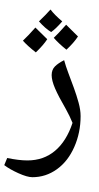

<svg xmlns="http://www.w3.org/2000/svg" viewBox="-54 -621 460 894"><path d="M96.7 204.1Q72.8 204.1 31.2 185.3Q-10.3 166.5 -34.2 147.9L-20.5 114.7Q34.2 126 73.7 126Q148.9 126 202.1 81.3Q255.4 36.6 283.7 -48.8Q270.5 -81.1 253.4 -111.8Q218.3 -172.4 202.4 -209.2Q186.5 -246.1 186.5 -271Q186.5 -296.4 201.9 -311.8Q217.3 -327.1 244.6 -340.8Q252 -313.5 264.6 -280Q277.3 -246.6 290 -211.7Q302.7 -176.8 312 -142.8Q321.3 -108.9 321.3 -80.6Q321.3 -2.9 291.7 63.7Q262.2 130.4 210.7 167.2Q159.2 204.1 96.7 204.1ZM181.6 -389.6ZM99.6 252.9ZM235.8 -521.5Q207 -487.8 184.1 -471.7Q156.2 -488.8 127.4 -521.5Q157.7 -550.3 181.2 -576.7Q199.7 -551.8 235.8 -521.5ZM166 -438.5Q148.4 -411.1 112.8 -377Q73.7 -407.7 52.7 -431.6Q76.7 -454.1 110.8 -492.7Q121.6 -481.4 166 -438.5ZM309.1 -451.2Q290 -421.9 255.4 -389.6Q220.7 -417 196.3 -444.8Q214.4 -461.4 253.9 -505.9ZM181.6 -389.6ZM181.2 -601.1Z"/></svg>

Font: Noto Naskh Arabic
Style: Regular
Weight: 400
Designer: Monotype Design team
Foundry: Monotype Imaging Inc.
Version: Version 1.01